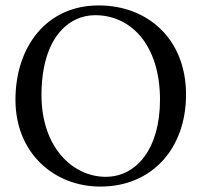

<svg xmlns="http://www.w3.org/2000/svg" viewBox="-20 -678 734 708"><path d="M331 -622C463 -622 570 -512 570 -310C570 -131 484 -26 370 -26C248 -26 133 -135 133 -327C133 -537 232 -622 331 -622ZM666 -329C666 -536 523 -658 344 -658C150 -658 37 -504 37 -310C37 -113 180 10 350 10C541 10 666 -131 666 -329Z"/></svg>

Font: Ponomar Unicode
Style: Regular
Weight: 400
Version: 1.3